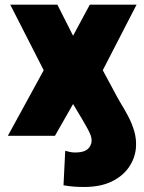

<svg xmlns="http://www.w3.org/2000/svg" viewBox="-20 -565 601 799"><path d="M12.8 0 161.9 -272.7 22.7 -545.5H218.8L284.1 -416.2L353.7 -545.5H548.3L407.7 -272.7L467.3 -161.9Q470.9 -155.2 475.3 -147.7Q479.8 -140.3 484.7 -131.7Q498.9 -108.7 514.2 -79.7Q529.5 -50.8 539.1 -17.4Q548.7 16 545.5 52.6Q541.2 95.2 515.8 131.7Q490.4 168.3 444.1 190.7Q397.7 213.1 329.5 213.1Q306.8 213.1 287.1 211.6Q267.4 210.2 244.3 206L251.4 62.5Q261 65 270.6 67.3Q280.2 69.6 292.6 69.6Q320.7 69.6 336.6 61.3Q352.6 52.9 359.4 32.7Q364.3 16 356.4 -4.3Q348.4 -24.5 322.4 -68.2L284.1 -132.1L208.8 0Z"/></svg>

Font: Inter UI Black
Style: Regular
Weight: 900
Designer: Rasmus Andersson
Foundry: rsms
Version: 3.2;8d6f07862